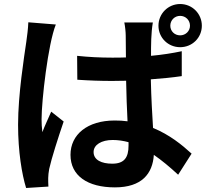

<svg xmlns="http://www.w3.org/2000/svg" viewBox="-20 -880 1040 956"><path d="M121 -769C120 -738 115 -700 111 -672C100 -596 70 -409 70 -259C70 -125 89 -12 110 56L221 49C220 35 220 18 220 7C220 -3 222 -25 225 -39C237 -93 269 -193 297 -275L235 -324C221 -291 204 -257 191 -222C188 -243 187 -267 187 -286C187 -379 219 -661 258 -758ZM620 -155C620 -96 599 -65 539 -65C486 -65 446 -83 446 -123C446 -159 485 -183 541 -183C568 -183 594 -179 620 -172ZM885 -625C838 -615 786 -607 732 -602C732 -657 732 -714 741 -768H599C603 -749 606 -719 606 -703C606 -682 607 -642 607 -594C584 -593 561 -593 538 -593C478 -593 421 -596 364 -602L365 -483C423 -479 480 -477 538 -477C561 -477 584 -478 608 -478C609 -408 612 -337 615 -276C595 -279 573 -280 551 -280C415 -280 331 -210 331 -109C331 -5 416 53 552 53C686 53 740 -15 746 -109C785 -82 825 -49 867 -10L934 -115C887 -158 825 -209 742 -243C738 -310 733 -390 731 -485C785 -489 838 -494 885 -501ZM877 -704C849 -704 828 -725 828 -752C828 -779 849 -801 877 -801C904 -801 926 -780 926 -752C926 -725 904 -704 877 -704ZM877 -860C817 -860 769 -812 769 -752C769 -692 817 -645 877 -645C937 -645 985 -692 985 -752C985 -812 937 -860 877 -860Z"/></svg>

Font: Noto Sans KR Bold
Style: Regular
Weight: 700
Designer: Ryoko NISHIZUKA  (kana & ideographs); Paul D. Hunt (Latin, Greek & Cyrillic); Wenlong ZHANG  (bopomofo); Sandoll Communi
Foundry: Adobe Systems Incorporated
Version: Version 1.004;PS 1.004;hotconv 1.0.82;makeotf.lib2.5.63406